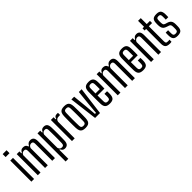

<svg xmlns="http://www.w3.org/2000/svg" viewBox="260 -2230 3861 3861"><g transform="rotate(-45 2190.0 -300.0)"><path d="M36.5 -716V-800H147V-716ZM53 0V-600H130V0Z M236 0V-600H313V-545H327.5Q343.5 -576.5 363.2 -592Q383 -607.5 420 -607.5Q456.5 -607.5 479.5 -592Q502.5 -576.5 512 -541H526Q542 -572.5 564.5 -590Q587 -607.5 624 -607.5Q673 -607.5 698 -578.5Q723 -549.5 723.5 -482.5V0H646.5V-488Q646 -520 634 -534.2Q622 -548.5 595.5 -548.5Q569 -548.5 549.2 -533Q529.5 -517.5 519.5 -488.5V0H442.5V-488Q442 -520 430 -534.2Q418 -548.5 391.5 -548.5Q364 -548.5 343.2 -534.2Q322.5 -520 313 -489.5V0Z M826.5 200V-600H903.5V-545H917.5Q932.5 -576.5 952 -592Q971.5 -607.5 1008 -607.5Q1057.5 -607.5 1082.2 -578.5Q1107 -549.5 1109 -482.5Q1110 -449.5 1110.8 -403.2Q1111.5 -357 1111.5 -305.8Q1111.5 -254.5 1110.8 -205.5Q1110 -156.5 1109 -118Q1107 -51.5 1080.5 -22Q1054 7.5 1004.5 7.5Q974 7.5 954 -7.2Q934 -22 917.5 -55H903.5V200ZM977.5 -52Q1004 -52 1017.8 -66.2Q1031.5 -80.5 1032.5 -112.5Q1034 -164 1034.8 -213Q1035.5 -262 1035.2 -308.8Q1035 -355.5 1034.2 -400.2Q1033.5 -445 1032.5 -488Q1031.5 -520 1020 -534.2Q1008.5 -548.5 982 -548.5Q954.5 -548.5 933.8 -534.2Q913 -520 903.5 -489.5V-110.5Q914 -79 931.2 -65.5Q948.5 -52 977.5 -52Z M1207.5 0V-600H1284.5V-541H1300Q1308 -575 1326.5 -588.5Q1345 -602 1376.5 -602Q1385.5 -602 1394.5 -601.5Q1403.5 -601 1409.5 -600.5V-539.5H1377.5Q1333.5 -539.5 1312.8 -523.8Q1292 -508 1284.5 -474V0Z M1589 7.5Q1539 7.5 1509 -6.5Q1479 -20.5 1465.2 -51.2Q1451.5 -82 1449 -131.5Q1448 -169 1447.2 -211.8Q1446.5 -254.5 1446.5 -299.2Q1446.5 -344 1447.2 -387Q1448 -430 1449 -468.5Q1451.5 -518.5 1465.2 -549Q1479 -579.5 1509 -593.5Q1539 -607.5 1589 -607.5Q1639.5 -607.5 1669 -593.2Q1698.5 -579 1712 -548.5Q1725.5 -518 1728 -468.5Q1729 -431 1729.8 -388Q1730.5 -345 1730.5 -300.8Q1730.5 -256.5 1729.8 -213.2Q1729 -170 1728 -131.5Q1725.5 -82.5 1712 -51.8Q1698.5 -21 1669 -6.8Q1639.5 7.5 1589 7.5ZM1589 -53.5Q1621.5 -53.5 1635.8 -67.2Q1650 -81 1651 -115Q1652.5 -166 1653.2 -211.2Q1654 -256.5 1654 -300.2Q1654 -344 1653.2 -389.2Q1652.5 -434.5 1651 -485Q1650 -519.5 1636.2 -533.2Q1622.5 -547 1589 -547Q1555.5 -547 1541.2 -533.2Q1527 -519.5 1526 -485Q1524.5 -434.5 1523.8 -389.2Q1523 -344 1523 -300Q1523 -256 1523.8 -210.8Q1524.5 -165.5 1526 -115Q1527 -81 1541.5 -67.2Q1556 -53.5 1589 -53.5Z M1865 0 1791 -600H1869.5L1900 -297.5L1920.5 -59.5H1950L1971 -297.5L2003 -600H2082L2005 0Z M2283 7Q2211 7 2179 -23Q2147 -53 2144 -121.5Q2143 -159 2142.5 -204.5Q2142 -250 2142 -298.5Q2142 -347 2142.5 -393Q2143 -439 2144 -477.5Q2147.5 -547.5 2179.8 -577.2Q2212 -607 2282.5 -607Q2351 -607 2382 -577.5Q2413 -548 2416 -480.5Q2416.5 -465 2417 -435.5Q2417.5 -406 2417.2 -367Q2417 -328 2415 -285H2219Q2219 -245 2219.8 -203Q2220.5 -161 2221 -114.5Q2222 -79.5 2236.2 -66.5Q2250.5 -53.5 2282 -53.5Q2313 -53.5 2326 -66.5Q2339 -79.5 2340.5 -114.5Q2341.5 -132 2341.5 -156.2Q2341.5 -180.5 2340.5 -210H2415Q2416.5 -189.5 2416.8 -165.2Q2417 -141 2416 -121.5Q2413 -53 2383.2 -23Q2353.5 7 2283 7ZM2219 -343H2341.5Q2342 -373 2342 -401.8Q2342 -430.5 2341.5 -453.5Q2341 -476.5 2340.5 -487.5Q2339 -519.5 2325.8 -533.2Q2312.5 -547 2282.5 -547Q2250 -547 2236 -533.2Q2222 -519.5 2221 -487.5Q2220.5 -448 2220 -412.5Q2219.5 -377 2219 -343Z M2509 0V-600H2586V-545H2600.5Q2616.5 -576.5 2636.2 -592Q2656 -607.5 2693 -607.5Q2729.5 -607.5 2752.5 -592Q2775.5 -576.5 2785 -541H2799Q2815 -572.5 2837.5 -590Q2860 -607.5 2897 -607.5Q2946 -607.5 2971 -578.5Q2996 -549.5 2996.5 -482.5V0H2919.5V-488Q2919 -520 2907 -534.2Q2895 -548.5 2868.5 -548.5Q2842 -548.5 2822.2 -533Q2802.5 -517.5 2792.5 -488.5V0H2715.5V-488Q2715 -520 2703 -534.2Q2691 -548.5 2664.5 -548.5Q2637 -548.5 2616.2 -534.2Q2595.5 -520 2586 -489.5V0Z M3231 7Q3159 7 3127 -23Q3095 -53 3092 -121.5Q3091 -159 3090.5 -204.5Q3090 -250 3090 -298.5Q3090 -347 3090.5 -393Q3091 -439 3092 -477.5Q3095.5 -547.5 3127.8 -577.2Q3160 -607 3230.5 -607Q3299 -607 3330 -577.5Q3361 -548 3364 -480.5Q3364.5 -465 3365 -435.5Q3365.5 -406 3365.2 -367Q3365 -328 3363 -285H3167Q3167 -245 3167.8 -203Q3168.5 -161 3169 -114.5Q3170 -79.5 3184.2 -66.5Q3198.5 -53.5 3230 -53.5Q3261 -53.5 3274 -66.5Q3287 -79.5 3288.5 -114.5Q3289.5 -132 3289.5 -156.2Q3289.5 -180.5 3288.5 -210H3363Q3364.5 -189.5 3364.8 -165.2Q3365 -141 3364 -121.5Q3361 -53 3331.2 -23Q3301.5 7 3231 7ZM3167 -343H3289.5Q3290 -373 3290 -401.8Q3290 -430.5 3289.5 -453.5Q3289 -476.5 3288.5 -487.5Q3287 -519.5 3273.8 -533.2Q3260.5 -547 3230.5 -547Q3198 -547 3184 -533.2Q3170 -519.5 3169 -487.5Q3168.5 -448 3168 -412.5Q3167.5 -377 3167 -343Z M3457 0V-600H3534V-545H3550Q3565 -575 3585.5 -591.2Q3606 -607.5 3641 -607.5Q3690 -607.5 3715 -578.5Q3740 -549.5 3740.5 -482.5V0H3663.5V-488Q3663.5 -520 3651.2 -534.2Q3639 -548.5 3612.5 -548.5Q3587 -548.5 3565.2 -533Q3543.5 -517.5 3534 -489.5V0Z M3990 7.5Q3914.5 7.5 3885.2 -22.8Q3856 -53 3856 -121.5V-539.5H3813V-600H3857V-770H3934V-600H4025V-539.5H3933V-114Q3933 -79 3943.2 -65.8Q3953.5 -52.5 3991 -52.5Q4005 -52.5 4014 -53.2Q4023 -54 4035 -55.5V2.5Q4025 4.5 4013.5 6Q4002 7.5 3990 7.5Z M4208.5 7.5Q4140 7.5 4111.5 -22.8Q4083 -53 4081 -121.5Q4080.5 -141 4080.5 -165Q4080.5 -189 4082 -209.5H4150.5Q4149.5 -180.5 4149.5 -156.8Q4149.5 -133 4150 -114.5Q4151 -79.5 4164.5 -66.5Q4178 -53.5 4208.5 -53.5Q4242 -53.5 4256.2 -66.5Q4270.5 -79.5 4271.5 -114.5Q4271.5 -129 4271.8 -139Q4272 -149 4272.2 -158.8Q4272.5 -168.5 4272 -181.5Q4271.5 -216 4263.2 -234.5Q4255 -253 4230.5 -261L4180.5 -277.5Q4144.5 -289 4122.5 -306.5Q4100.5 -324 4090.5 -352.2Q4080.5 -380.5 4079.5 -424.5Q4079 -438.5 4079.5 -450.8Q4080 -463 4080.5 -477Q4081 -547 4110 -577.2Q4139 -607.5 4212.5 -607.5Q4282 -607.5 4309.8 -577.8Q4337.5 -548 4340 -480Q4340 -461 4340 -437Q4340 -413 4339 -392.5H4268Q4269 -408 4269 -425.8Q4269 -443.5 4269 -459.8Q4269 -476 4268.5 -487.5Q4268 -521.5 4256 -534.2Q4244 -547 4212.5 -547Q4180.5 -547 4168.5 -534.2Q4156.5 -521.5 4155.5 -487.5Q4155 -471 4154.5 -459.5Q4154 -448 4154.5 -430Q4155 -395 4161.8 -373Q4168.5 -351 4197 -341.5L4243.5 -327.5Q4294.5 -313 4319.2 -281Q4344 -249 4344 -185Q4344 -170 4343.8 -152.5Q4343.5 -135 4343 -120Q4341.5 -52.5 4311.5 -22.5Q4281.5 7.5 4208.5 7.5Z"/></g></svg>

Font: Big Shoulders Display Thin Medium
Style: Regular
Weight: 500
Version: Version 2.002